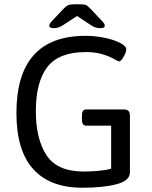

<svg xmlns="http://www.w3.org/2000/svg" viewBox="-20 -874 712 900"><path d="M589 -331V-66Q589 -27 526.5 -10.5Q464 6 366 6Q215 6 136 -81Q57 -168 57 -344Q57 -706 381 -706Q428 -706 472.5 -696.5Q517 -687 544.5 -672Q572 -657 572 -644Q572 -630 559.5 -608Q547 -586 538 -586Q535 -586 512.5 -598.5Q490 -611 457.5 -620.5Q425 -630 383 -630Q256 -630 202 -560Q148 -490 148 -353Q148 -223 198 -146.5Q248 -70 372 -70Q409 -70 444.5 -73.5Q480 -77 501 -83V-285H384Q374 -285 369 -292Q364 -299 364 -315V-331Q364 -347 369 -354Q374 -361 384 -361H559Q575 -361 582 -354Q589 -347 589 -331ZM211 -753Q211 -758 213.5 -762.5Q216 -767 225 -777L277 -832Q289 -845 299.5 -849.5Q310 -854 331 -854H351Q374 -854 382.5 -850.5Q391 -847 405 -832L455 -779Q466 -768 468.5 -763Q471 -758 471 -753Q471 -742 449 -742Q427 -742 408 -755L341 -799L277 -757Q255 -742 233 -742Q211 -742 211 -753Z"/></svg>

Font: Asap-Regular
Style: Regular
Weight: 400
Designer: Pablo Cosgaya
Foundry: Omnibus-Type
Version: Version 2.000; ttfautohint (v1.8)